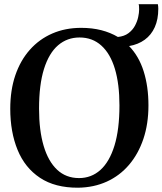

<svg xmlns="http://www.w3.org/2000/svg" viewBox="-20 -885 776 917"><path d="M353 11.5Q243 12 171 -35.8Q99 -83.5 64 -169Q29 -254.5 29 -365.5Q29 -454.5 53.2 -525.5Q77.5 -596.5 122.5 -647.2Q167.5 -698 229.8 -725Q292 -752 367.5 -752Q420 -752 463.8 -740.8Q507.5 -729.5 543 -708.5Q573.5 -711.5 593.5 -726.5Q613.5 -741.5 624.5 -762Q635.5 -782.5 640 -803.5Q644.5 -824.5 644.5 -839.5Q644.5 -850 644 -855.8Q643.5 -861.5 642 -865H734Q735 -859.5 735.5 -854Q736 -848.5 736 -843Q736 -792.5 719.2 -755.2Q702.5 -718 671.2 -695.2Q640 -672.5 596.5 -665Q643.5 -616.5 666.2 -544.2Q689 -472 689 -381.5Q689 -293.5 664.8 -221.5Q640.5 -149.5 596 -97.5Q551.5 -45.5 489.8 -17.5Q428 10.5 353 11.5ZM357.5 -34.5Q416.5 -34.5 459.8 -73.5Q503 -112.5 526.8 -189.8Q550.5 -267 550.5 -381.5Q550.5 -483.5 528.8 -556Q507 -628.5 464.2 -667.2Q421.5 -706 360 -706Q301 -706 257.5 -668.8Q214 -631.5 190.2 -556Q166.5 -480.5 166.5 -366Q166.5 -262.5 188.5 -188.2Q210.5 -114 253 -74.2Q295.5 -34.5 357.5 -34.5Z"/></svg>

Font: Merriweather 60pt SemiBold
Style: Regular
Weight: 600
Version: Version 2.100